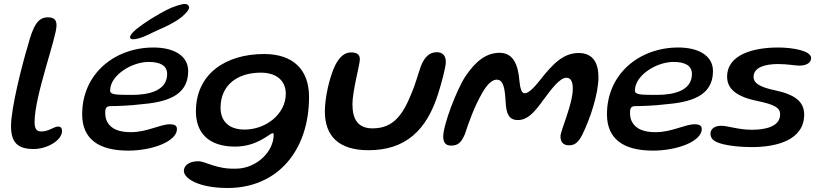

<svg xmlns="http://www.w3.org/2000/svg" viewBox="-20 -717 4078 958"><path d="M147.5 26.5C217.5 26.5 289.5 -18 289.5 -63C289.5 -77 284 -85.5 270.5 -85.5C248 -85.5 224 -61 186.5 -61C164.5 -61 152.5 -71.5 152.5 -107.5C152.5 -240 262 -527.5 262 -590.5C262 -618.5 249 -630.5 218.5 -630.5C167 -630.5 144.5 -584.5 119 -489C89.5 -392 35 -177.5 35 -87.5C35 -5.5 69 26.5 147.5 26.5Z M632 -524.5C643.5 -514 690 -529 723 -545.5C750.5 -560 799 -579.5 826 -594C861 -613 884.5 -627 905.5 -650C920 -665 930.5 -680.5 918 -692C905.5 -704 873 -692 851.5 -684.5C815 -673 736 -627 691.5 -595C653.5 -568.5 618 -537 632 -524.5ZM620 34.5C743 34.5 863 -13 863 -73C863 -91.5 849 -97 827.5 -97C779.5 -97 713.5 -57.5 633 -57.5C575 -57.5 535.5 -72.5 515.5 -108C508 -121 505 -137 505 -156C505 -180 513 -187.5 532.5 -187.5C555.5 -187.5 634.5 -190 676.5 -196C801.5 -206 919 -234 919 -362C919 -441.5 843.5 -480 746 -480C551 -480 390 -348 390 -147C390 -23 472.5 34.5 620 34.5ZM638.5 -243.5C556.5 -243.5 529.5 -244.5 529.5 -265.5C529.5 -341.5 637.5 -408 721.5 -408C781.5 -408 814 -388.5 814 -348C814 -264.5 724 -243.5 638.5 -243.5Z M1116 221C1363 221 1522 36.5 1522 -233.5C1522 -369.5 1442.5 -447.5 1298 -447.5C1106 -447.5 957.5 -348.5 957.5 -161C957.5 -57 1018 14.5 1153 14.5C1265 14.5 1326.5 -52.5 1340.5 -52.5C1344 -52.5 1345.5 -49.5 1345.5 -45C1345.5 41 1259 123 1160 124.5C1057.5 128.5 1007 87.5 969 87.5C933.5 87.5 897.5 102 897.5 136.5C897.5 171.5 967.5 221 1116 221ZM1200.5 -70.5C1120 -70.5 1080.5 -114.5 1080.5 -179C1080.5 -293 1165 -354.5 1281.5 -354.5C1362.5 -354.5 1406 -311.5 1406 -249.5C1406 -147.5 1306.5 -70.5 1200.5 -70.5Z M1819 32.5C2002.5 32.5 2109 -66 2166.5 -250.5C2180 -292.5 2204.5 -380 2204.5 -407.5C2204.5 -439.5 2188.5 -456.5 2159.5 -456.5C2122 -456.5 2097.5 -431 2080.5 -388C2065 -344.5 2053.5 -300 2037 -260.5C1991.5 -145 1944 -76.5 1839 -76.5C1767 -76.5 1738.5 -120.5 1738.5 -197.5C1738.5 -262.5 1775.5 -394.5 1775.5 -421C1775.5 -439 1767.5 -455.5 1732.5 -455.5C1700.5 -455.5 1675.5 -436 1652 -390.5C1622.5 -327.5 1601 -229 1601 -161C1601 -37 1671 32.5 1819 32.5Z M2230.5 9.5C2266 9.5 2282 -6.5 2299.5 -47.5C2318 -104 2345.5 -183 2387 -255C2412 -298 2436 -319.5 2458.5 -319.5C2493.5 -319.5 2499.5 -270.5 2503 -206.5C2506 -151 2518.5 -118 2564 -118C2610 -118 2643.5 -152 2690 -217C2733.5 -275.5 2773 -329 2806.5 -329C2829 -329 2838 -307.5 2838 -275C2838 -196 2776.5 -66 2776.5 -36.5C2776.5 -7.5 2791 8 2819.5 8C2847.5 8 2864.5 -5.5 2884.5 -43C2924.5 -123.5 2966 -248 2966 -332C2966 -404 2938 -452.5 2867 -452.5C2793 -452.5 2741 -402 2676 -319C2644.5 -279.5 2618 -251.5 2597.5 -251.5C2581 -251.5 2575 -281.5 2571.5 -315C2565.5 -386.5 2545 -453.5 2473 -453.5C2405.5 -453.5 2353.5 -411.5 2302.5 -336.5C2258.5 -269.5 2191.5 -94 2191.5 -36C2191.5 -9.5 2201 9.5 2230.5 9.5Z M3238.5 34.5C3361.5 34.5 3481.5 -13 3481.5 -73C3481.5 -91.5 3467.5 -97 3446 -97C3398 -97 3332 -57.5 3251.5 -57.5C3193.5 -57.5 3154 -72.5 3134 -108C3126.5 -121 3123.5 -137 3123.5 -156C3123.5 -180 3131.5 -187.5 3151 -187.5C3174 -187.5 3253 -190 3295 -196C3420 -206 3537.5 -234 3537.5 -362C3537.5 -441.5 3462 -480 3364.5 -480C3169.5 -480 3008.5 -348 3008.5 -147C3008.5 -23 3091 34.5 3238.5 34.5ZM3257 -243.5C3175 -243.5 3148 -244.5 3148 -265.5C3148 -341.5 3256 -408 3340 -408C3400 -408 3432.5 -388.5 3432.5 -348C3432.5 -264.5 3342.5 -243.5 3257 -243.5Z M3730 17C3861.5 17 3992.5 -21 3992.5 -145.5C3992.5 -210 3946 -245.5 3846.5 -266.5C3772.5 -282 3740 -301.5 3740 -333.5C3740 -383 3802 -397.5 3862.5 -397.5C3910 -397.5 3948 -389.5 3968 -389.5C3994.5 -389.5 4027 -398 4027 -428C4027 -463.5 3936 -480 3862.5 -480C3740.5 -480 3608 -445.5 3608 -334C3608 -271.5 3658.5 -233.5 3759.5 -213C3849 -194.5 3872.5 -178 3872.5 -146.5C3872.5 -85.5 3800 -69.5 3731.5 -69.5C3665 -69.5 3610 -89.5 3578.5 -89.5C3549.5 -89.5 3525 -76.5 3525 -49.5C3525 -30.5 3536 -17 3557.5 -7.5C3595.5 9.5 3673 17 3730 17Z"/></svg>

Font: Gluten
Style: Italic
Weight: 400
Italic angle: -13°
Designer: Tyler Finck
Foundry: Etcetera Type Company
Version: Version 0.920